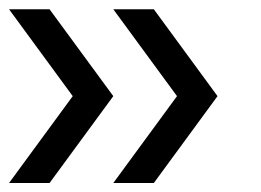

<svg xmlns="http://www.w3.org/2000/svg" viewBox="-20 -482 578 425"><path d="M89.7 -76.9H0L141 -269.2L0 -461.5H89.7L230.8 -269.2ZM320.5 -76.9H230.8L371.8 -269.2L230.8 -461.5H320.5L461.5 -269.2Z"/></svg>

Font: Slabo 13px
Style: Regular
Weight: 400
Designer: John Hudson
Foundry: Tiro Typeworks Ltd.
Version: Version 1.02 Build 005a